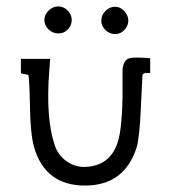

<svg xmlns="http://www.w3.org/2000/svg" viewBox="-20 -569 525 597"><path d="M447 -388V-342Q426 -344 423 -336L418 -234Q414 -141 405 -111Q367 8 244 8Q121 8 86 -111Q74 -154 73 -246Q71 -333 68 -336Q66 -336 45 -341V-386H136L133 -347Q122 -201 150 -118Q160 -87 186.5 -68Q213 -49 245 -50Q324 -53 347 -130Q359 -170 361 -264V-353Q364 -382 382 -388Q398 -392 447 -388ZM338 -548Q354 -548 366.5 -534.5Q379 -521 379 -505Q379 -489 367 -476Q355 -463 338 -463Q321 -463 308 -475.5Q295 -488 295 -505Q295 -522 308 -535Q321 -548 338 -548ZM203 -507Q203 -490 191 -477.5Q179 -465 161 -465Q144 -465 131 -477.5Q118 -490 118 -507Q118 -523 131 -536Q144 -549 161 -549Q178 -549 190.5 -536Q203 -523 203 -507Z"/></svg>

Font: GFS Neohellenic Rg
Style: Regular
Weight: 400
Designer: Takis Katsoulidis and George D. Matthiopoulos
Foundry: Takis Katsoulidis and George D. Matthiopoulos
Version: Version 1.0